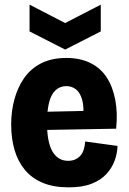

<svg xmlns="http://www.w3.org/2000/svg" viewBox="-20 -791 553 825"><path d="M275 14Q210 14 163.5 -5.5Q117 -25 87 -61Q57 -97 42.5 -146.5Q28 -196 28 -256Q28 -313 42 -364.5Q56 -416 84 -456Q112 -496 157 -519Q202 -542 265 -542Q325 -542 369 -520Q413 -498 439 -457.5Q465 -417 475.5 -361Q486 -305 479 -238L140 -232V-310L371 -315L337 -278Q342 -331 333 -362.5Q324 -394 306 -407.5Q288 -421 265 -421Q238 -421 219 -403.5Q200 -386 191 -351Q182 -316 182 -264Q182 -180 205.5 -140Q229 -100 273 -100Q291 -100 304.5 -106.5Q318 -113 327 -124Q336 -135 340.5 -150.5Q345 -166 346 -183L485 -164Q484 -132 472.5 -100.5Q461 -69 437 -43Q413 -17 373.5 -1.5Q334 14 275 14ZM107 -771 260 -692 413 -771V-656L260 -578L107 -656Z"/></svg>

Font: Bricolage Grotesque 24pt SemiCondensed ExtraBold
Style: Regular
Weight: 800
Width: 4
Designer: Mathieu Triay
Foundry: Atelier Triay
Version: Version 1.001;gftools[0.9.33.dev8+g029e19f]